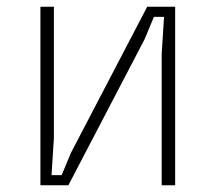

<svg xmlns="http://www.w3.org/2000/svg" viewBox="-20 -550 640 570"><path d="M500 0H460V-390L467 -500H437L409 -433L183 0H100V-530H140V-140L133 -30H163L191 -97L417 -530H500Z"/></svg>

Font: Fliege Mono Thin
Style: Regular
Weight: 100
Version: Version 0.020;Glyphs 3.3 (3306)